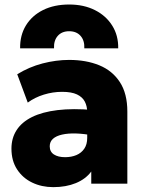

<svg xmlns="http://www.w3.org/2000/svg" viewBox="-20 -794 629 830"><path d="M210.5 15Q160 15 119 -4.8Q78 -24.5 53.8 -61.8Q29.5 -99 29.5 -151.5Q29.5 -197 51.8 -231.5Q74 -266 118.2 -288Q162.5 -310 228.8 -318Q295 -326 383 -318.5L384 -208Q343 -216 308.5 -217Q274 -218 248.5 -212.2Q223 -206.5 209 -194Q195 -181.5 195 -161.5Q195 -138 213.2 -126.2Q231.5 -114.5 261.5 -114.5Q288.5 -114.5 310 -123.5Q331.5 -132.5 344.2 -151Q357 -169.5 357 -198V-309Q357 -334.5 346.8 -354.5Q336.5 -374.5 312.8 -385.8Q289 -397 248.5 -397Q208.5 -397 169.5 -385Q130.5 -373 100 -350.5L54.5 -473Q105.5 -504.5 164 -519.8Q222.5 -535 279 -535Q352.5 -535 409.2 -511.8Q466 -488.5 498.2 -439Q530.5 -389.5 530.5 -311.5V0H374.5V-52.5Q350.5 -20 308 -2.5Q265.5 15 210.5 15ZM67 -585Q66 -641.5 92.2 -684.2Q118.5 -727 166.5 -750.8Q214.5 -774.5 279 -774.5Q342.5 -774.5 390.5 -750.2Q438.5 -726 465.2 -683.2Q492 -640.5 491 -585H344.5Q346 -619 328.2 -639Q310.5 -659 279 -659Q247.5 -659 229.8 -639Q212 -619 213.5 -585Z"/></svg>

Font: Geologica Cursive ExtraBold
Style: Regular
Weight: 800
Designer: Sindre Bremnes, Frode Helland
Foundry: Monokrom Skriftforlag AS
Version: Version 1.010;gftools[0.9.28]